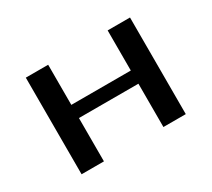

<svg xmlns="http://www.w3.org/2000/svg" viewBox="-100 -658 918 833"><g transform="rotate(-30 359.0 -242.0)"><path d="M620 0V-484H508V-283H210V-484H98V0H210V-217H508V0Z"/></g></svg>

Font: Gamestation Extended
Style: Regular
Weight: 400
Width: 7
Designer: Jonas Hecksher
Foundry: Jonas Hecksher, Playtypeª, e-types AS
Version: Version 1.003